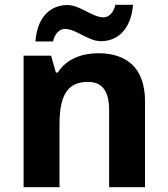

<svg xmlns="http://www.w3.org/2000/svg" viewBox="-20 -777 697 797"><path d="M127 -605H200C208 -640 229 -657 249 -657C296 -657 346 -606 399 -606C467 -606 524 -654 532 -757H459C451 -722 430 -705 410 -705C363 -705 313 -756 260 -756C191 -756 135 -709 127 -605ZM388 -556C320 -556 255 -532 220 -476H212L192 -546H78V0H227V-257C227 -373 254 -437 345 -437C406 -437 433 -397 433 -319V0H582V-356C582 -496 505 -556 388 -556Z"/></svg>

Font: Noto Sans Gujarati
Style: Bold
Weight: 700
Designer: Jelle Bosma - Monotype Design Team, Universal Thirst
Foundry: Monotype Imaging Inc.
Version: Version 2.106